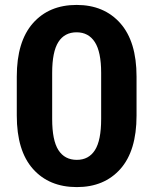

<svg xmlns="http://www.w3.org/2000/svg" viewBox="-20 -741 611 771"><path d="M528.3 -276.9Q528.3 -135.7 463.6 -62.7Q398.9 10.3 288.6 10.3Q177.2 10.3 112.3 -62.7Q47.4 -135.7 47.4 -276.9V-433.6Q47.4 -574.2 112.1 -647.7Q176.8 -721.2 287.6 -721.2Q397.9 -721.2 463.1 -647.7Q528.3 -574.2 528.3 -433.6ZM386.2 -448.2Q386.2 -532.7 360.8 -572Q335.4 -611.3 287.6 -611.3Q239.3 -611.3 214.4 -572.3Q189.5 -533.2 189.5 -448.2V-263.2Q189.5 -177.2 214.6 -138.2Q239.7 -99.1 288.6 -99.1Q336.4 -99.1 361.3 -138.2Q386.2 -177.2 386.2 -263.2Z"/></svg>

Font: Roboto Avanza Slab
Style: Bold
Weight: 700
Designer: Google
Version: Version 1.100263; 2013; ttfautohint (v0.94.20-1c74) -l 8 -r 